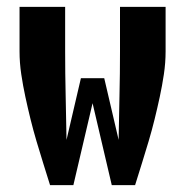

<svg xmlns="http://www.w3.org/2000/svg" viewBox="-20 -540 540 560"><path d="M126 0Q116 -32 106 -64Q96 -96 86.5 -128Q77 -160 69 -192.5Q61 -225 54 -257.5Q47 -290 42 -323.5Q37 -357 37 -390V-520H170V-390Q170 -326 171.5 -261.5Q173 -197 174 -132L216 -312H284L326 -132Q327 -197 328.5 -261.5Q330 -326 330 -390V-520H463V-390Q463 -357 458 -323.5Q453 -290 446 -257.5Q439 -225 431 -192.5Q423 -160 413.5 -128Q404 -96 394 -64Q384 -32 374 0H306L250 -239L194 0Z"/></svg>

Font: Iosevka Curly Heavy
Style: Regular
Weight: 900
Monospace: yes
Designer: Belleve Invis
Foundry: Belleve Invis
Version: Version 22.1.2; ttfautohint (v1.8.4)